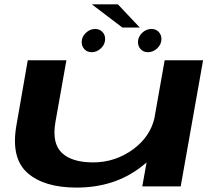

<svg xmlns="http://www.w3.org/2000/svg" viewBox="-20 -866 1028 892"><path d="M641 0 661 -111Q650 -102 638 -92.5Q513 5.5 335.5 5.5Q184 5.5 106.8 -63.5Q29.5 -132.5 56.5 -285L109 -586H288.5L237.5 -299Q220.5 -200.5 267.2 -156Q314 -111.5 412.5 -111.5Q516 -111.5 600 -173.5Q676.5 -230.5 697 -315L745 -586H923.5L819.5 0ZM406 -623.5Q385.5 -623.5 372.5 -637Q359.5 -650.5 359.5 -670.5Q359.5 -695 378.8 -713.2Q398 -731.5 422 -731.5Q442.5 -731.5 455.5 -718Q468.5 -704.5 468.5 -685Q468.5 -660 449.2 -641.8Q430 -623.5 406 -623.5ZM667.5 -623.5Q647 -623.5 634 -637Q621 -650.5 621 -670.5Q621 -695 640.2 -713.2Q659.5 -731.5 683.5 -731.5Q704 -731.5 717 -718Q730 -704.5 730 -685Q730 -660 710.8 -641.8Q691.5 -623.5 667.5 -623.5ZM548.5 -738 406.5 -846H527.5L629.5 -738Z"/></svg>

Font: Anybody UltraExpanded SemiBold
Style: Italic
Weight: 600
Width: 9
Italic angle: -10°
Designer: Tyler Finck
Foundry: Etcetera Type Company
Version: Version 1.010; ttfautohint (v1.8.3) -l 8 -r 50 -G 200 -x 14 